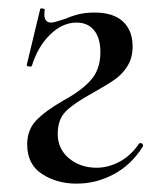

<svg xmlns="http://www.w3.org/2000/svg" viewBox="-20 -429 373 459"><path d="M56 -271Q55 -270 52 -270Q43 -270 44 -274L76 -407Q76 -409 80 -409Q83 -409 85.5 -407.5Q88 -406 87 -405Q86 -401 86 -395Q86 -375 102 -375Q109 -375 133 -383Q152 -391 168.5 -395Q185 -399 206 -399Q251 -399 274 -377.5Q297 -356 297 -318Q297 -291 285 -271.5Q273 -252 254.5 -239Q236 -226 202 -207Q158 -183 138 -163.5Q118 -144 118 -109Q118 -73 145 -50.5Q172 -28 211 -28Q239 -28 266 -42.5Q293 -57 312 -85Q313 -87 316 -87Q319 -87 321 -84Q323 -81 321 -78Q294 -35 252 -12.5Q210 10 163 10Q116 10 80.5 -13Q45 -36 45 -84Q45 -118 66 -140.5Q87 -163 132 -189Q176 -213 198 -238.5Q220 -264 220 -304Q220 -338 205 -356.5Q190 -375 163 -375Q129 -375 99.5 -346Q70 -317 56 -271Z"/></svg>

Font: Cormorant Infant Medium
Style: Regular
Weight: 500
Designer: Christian Thalmann (Catharsis Fonts)
Foundry: Catharsis Fonts
Version: Version 4.000